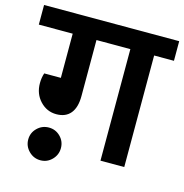

<svg xmlns="http://www.w3.org/2000/svg" viewBox="-128 -762 898 936"><g transform="rotate(15 321.0 -294.0)"><path d="M0 0ZM662 -563H562V0H442V-563H271V-280Q271 -223 246.5 -193Q222 -163 175 -163Q127 -163 93 -199Q59 -235 59 -289Q59 -316 67 -340H151V-563H-20V-662H662ZM158 -91Q192 -91 216 -67Q240 -43 240 -9Q240 25 216 49.5Q192 74 158 74Q124 74 99.5 49.5Q75 25 75 -9Q75 -43 99.5 -67Q124 -91 158 -91Z"/></g></svg>

Font: MartelSansBold
Style: Bold
Weight: 700
Designer: Dan Reynolds and Mathieu Réguer
Foundry: Dan Reynolds and Mathieu Réguer
Version: Version 1.002; ttfautohint (v1.1) -l 5 -r 5 -G 72 -x 0 -D la